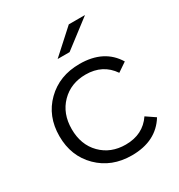

<svg xmlns="http://www.w3.org/2000/svg" viewBox="-174 -850 910 974"><g transform="rotate(-30 281.5 -363.0)"><path d="M317 5Q199 5 122.5 -70.5Q46 -146 46 -263Q46 -380 122.5 -455Q199 -530 317 -530Q460 -530 523 -426L470 -390Q417 -468 317 -468Q230 -468 174 -411Q118 -354 118 -263Q118 -171 174 -114.5Q230 -58 317 -58Q418 -58 470 -135L523 -99Q459 5 317 5ZM234 -607 371 -731H466L304 -607Z"/></g></svg>

Font: Belfius21
Style: Regular
Weight: 400
Designer: Montserrat's base design by Julieta Ulanovsky, modified by Coast SPRL for Belfius Bank NV.
Foundry: Montserrat's base design by Julieta Ulanovsky, modified by Coast SPRL for Belfius Bank NV.
Version: Version 2.000;FEAKit 1.0